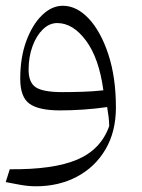

<svg xmlns="http://www.w3.org/2000/svg" viewBox="-20 -381 497 672"><path d="M105.5 271Q80.1 271 52 266.1Q23.9 261.2 0 256.3L14.2 211.4Q167.5 212.9 250.5 177.5Q333.5 142.1 362.3 60.1Q361.8 41.5 359.9 26.6Q357.9 11.7 355 -6.3Q315.4 -0.5 273.2 2.4Q231 5.4 190.4 5.4Q115.2 5.4 83 -18.1Q50.8 -41.5 50.8 -105.5Q50.8 -179.7 72 -237.3Q93.3 -294.9 127.2 -327.9Q161.1 -360.8 199.7 -360.8Q248.5 -360.8 290.8 -315.7Q333 -270.5 359.4 -190.2Q385.7 -109.9 385.7 -4.9Q385.7 79.6 349.4 141.6Q313 203.6 249.5 237.3Q186 271 105.5 271ZM341.8 -64.9Q326.7 -177.2 281 -238.8Q235.4 -300.3 180.2 -300.3Q152.8 -300.3 130.1 -278.3Q107.4 -256.3 93.8 -219.2Q80.1 -182.1 80.1 -136.7Q80.1 -91.8 105.7 -75.2Q131.3 -58.6 198.2 -58.6Q231 -58.6 269 -59.8Q307.1 -61 341.8 -64.9Z"/></svg>

Font: Pinar-DS3-FD Light
Style: Regular
Weight: 300
Designer: Amin Abedi
Version: Version 3.000